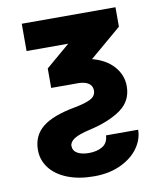

<svg xmlns="http://www.w3.org/2000/svg" viewBox="-83 -597 731 873"><g transform="rotate(-10 282.5 -160.0)"><path d="M509.8 -530.3V-440.4L363.8 -316.4Q427.2 -299.8 462.6 -259.8Q498 -219.7 498 -168Q498 -100.6 444.1 -61.8Q390.1 -22.9 297.9 -2Q246.1 9.8 224.6 23.9Q203.1 38.1 203.1 56.6Q203.6 79.1 223.6 90.3Q243.7 101.6 276.4 101.6Q314 101.6 339.1 86.4Q364.3 71.3 366.2 36.1H514.6Q514.6 78.6 487.1 118.7Q459.5 158.7 406.2 184.3Q353 210 281.2 210Q211.9 210 159.4 189.5Q106.9 168.9 78.4 132.1Q49.8 95.2 49.8 47.9Q49.8 -18.1 97.9 -56.9Q146 -95.7 250 -114.3Q300.8 -124 324.2 -137Q347.7 -149.9 347.7 -174.8Q347.7 -196.3 330.3 -208Q313 -219.7 282.2 -219.7H158.2V-309.6L269.5 -404.3H77.1V-530.3Z"/></g></svg>

Font: Pretendard JP ExtraBold
Style: Regular
Weight: 800
Designer: Base glyphs from Inter by Rasmus Andersson; Hangeul glyphs from Noto Sans CJK(Source Han Sans) by Jang Soo-young and Kan
Foundry: Kil Hyung-jin
Version: Version 1.309